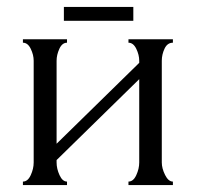

<svg xmlns="http://www.w3.org/2000/svg" viewBox="-20 -533 569 553"><path d="M446 -358V-65Q446 -48 455.5 -29Q465 -10 478 -10V0H350V-10Q364 -10 372.5 -28.5Q381 -47 381 -65V-305L143 -72V-65Q143 -47 151.5 -28.5Q160 -10 173 -10V0H46V-10Q60 -10 68.5 -28.5Q77 -47 77 -65V-358Q77 -375 68.5 -392.5Q60 -410 46 -410V-420H173V-410Q159 -410 151 -392.5Q143 -375 143 -358V-119L381 -352V-358Q381 -375 372.5 -392.5Q364 -410 350 -410V-420H478V-410Q462 -410 454 -393Q446 -376 446 -358ZM164 -473V-513H364V-473Z"/></svg>

Font: Forum
Style: Regular
Weight: 400
Designer: Denis Masharov
Foundry: Denis Masharov
Version: Version 1.000